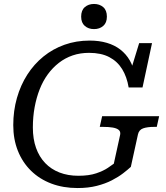

<svg xmlns="http://www.w3.org/2000/svg" viewBox="-20 -933 839 970"><path d="M146 -289Q146 -343 155 -391.5Q164 -440 180.5 -482Q197 -524 221.5 -557.5Q246 -591 277.5 -615.5Q309 -640 347 -653Q385 -666 430 -666Q491 -666 532 -644.5Q573 -623 597 -584Q621 -545 630 -491H700L748 -715H683L637 -565L661 -555Q654 -596 635.5 -628Q617 -660 588 -682.5Q559 -705 520 -716.5Q481 -728 433 -728Q365 -728 306 -707Q247 -686 199.5 -647.5Q152 -609 118 -556Q84 -503 65.5 -438Q47 -373 47 -301Q47 -229 70.5 -170.5Q94 -112 137 -70Q180 -28 239.5 -5.5Q299 17 372 17Q426 17 469 6Q512 -5 545 -22Q578 -39 602 -57.5Q626 -76 641 -90L677 -254Q682 -277 703 -284.5Q724 -292 759 -292H772L784 -346H496L484 -292H500Q530 -292 550 -288.5Q570 -285 580 -276.5Q590 -268 587 -252L555 -106Q547 -100 525 -85Q503 -70 466.5 -57.5Q430 -45 376 -45Q323 -45 280.5 -61.5Q238 -78 208 -109.5Q178 -141 162 -186Q146 -231 146 -289ZM455 -786Q483 -786 501.5 -802Q520 -818 520 -849Q520 -881 501.5 -897Q483 -913 455 -913Q427 -913 408.5 -897Q390 -881 390 -849Q390 -818 408.5 -802Q427 -786 455 -786Z"/></svg>

Font: Roboto Serif
Style: Italic
Weight: 400
Italic angle: -10°
Designer: Greg Gazdowicz
Foundry: Commercial Type
Version: Version 1.008